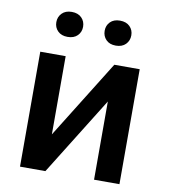

<svg xmlns="http://www.w3.org/2000/svg" viewBox="-82 -800 764 869"><g transform="rotate(10 300.0 -365.0)"><path d="M408.7 -528.3H525.4V0H408.7V-359.4L185.1 0H68.4V-528.3H185.1V-168.9ZM116.7 -672.9Q116.7 -697.3 133.1 -713.9Q149.4 -730.5 178.2 -730.5Q207 -730.5 223.4 -713.9Q239.7 -697.3 239.7 -672.9Q239.7 -648.4 223.4 -632.1Q207 -615.7 178.2 -615.7Q149.4 -615.7 133.1 -632.1Q116.7 -648.4 116.7 -672.9ZM338.9 -672.4Q338.9 -696.8 355 -713.1Q371.1 -729.5 399.9 -729.5Q428.7 -729.5 445.1 -713.1Q461.4 -696.8 461.4 -672.4Q461.4 -647.9 445.1 -631.3Q428.7 -614.7 399.9 -614.7Q371.1 -614.7 355 -631.3Q338.9 -647.9 338.9 -672.4Z"/></g></svg>

Font: Roboto Mono
Style: Regular
Weight: 500
Designer: Google
Version: Version 2.000986; 2015; ttfautohint (v1.3)